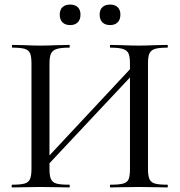

<svg xmlns="http://www.w3.org/2000/svg" viewBox="-20 -822 789 842"><path d="M148 -88 587 -558 605 -541 165 -72ZM33 -12Q70 -12 87.5 -17Q105 -22 111.5 -36.5Q118 -51 118 -81V-544Q118 -574 112 -588Q106 -602 89 -607.5Q72 -613 35 -613Q32 -613 32 -619Q32 -625 35 -625L86 -624Q128 -622 156 -622Q187 -622 233 -624L284 -625Q286 -625 286 -619Q286 -613 284 -613Q246 -613 228 -607Q210 -601 203.5 -586.5Q197 -572 197 -542V-81Q197 -51 203.5 -36.5Q210 -22 227.5 -17Q245 -12 284 -12Q286 -12 286 -6Q286 0 284 0Q251 0 233 -1L156 -2L85 -1Q66 0 33 0Q31 0 31 -6Q31 -12 33 -12ZM464 -12Q503 -12 520.5 -17Q538 -22 544 -36Q550 -50 550 -81V-542Q550 -572 544 -586.5Q538 -601 520 -607Q502 -613 464 -613Q462 -613 462 -619Q462 -625 464 -625L512 -624Q558 -622 590 -622Q618 -622 662 -624L714 -625Q716 -625 716 -619Q716 -613 714 -613Q677 -613 659.5 -607.5Q642 -602 635.5 -588Q629 -574 629 -544V-81Q629 -51 635.5 -36.5Q642 -22 659.5 -17Q677 -12 714 -12Q716 -12 716 -6Q716 0 714 0Q681 0 662 -1L590 -2L512 -1Q494 0 464 0Q462 0 462 -6Q462 -12 464 -12ZM242 -758Q242 -779 254 -790.5Q266 -802 288 -802Q309 -802 321 -790.5Q333 -779 333 -758Q333 -736 321 -724Q309 -712 288 -712Q266 -712 254 -724Q242 -736 242 -758ZM417 -758Q417 -779 429 -790.5Q441 -802 463 -802Q484 -802 496 -790.5Q508 -779 508 -758Q508 -736 496 -724Q484 -712 463 -712Q441 -712 429 -724Q417 -736 417 -758Z"/></svg>

Font: Cormorant Unicase Medium
Style: Regular
Weight: 500
Designer: Christian Thalmann (Catharsis Fonts)
Foundry: Catharsis Fonts
Version: Version 4.000